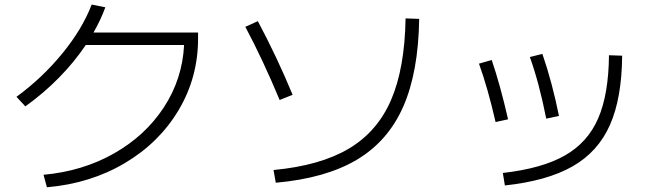

<svg xmlns="http://www.w3.org/2000/svg" viewBox="-20 -793 2852 825"><path d="M771 -599.6H348.6Q299.3 -526.4 233.6 -459.5Q168 -392.6 88.9 -335.9L50.8 -377Q161.6 -458 247.6 -563Q333.5 -668 374 -773.4L432.6 -761.7Q413.1 -708 381.8 -653.3H831.1V-627.9Q831.1 -460.4 747.6 -320.1Q664.1 -179.7 516.1 -92Q368.2 -4.4 181.6 11.7L167 -42Q334.5 -57.1 469.5 -133.5Q604.5 -210 684.1 -331.8Q763.7 -453.6 771 -599.6Z M1722.7 -713.9 1781.2 -711.9Q1777.8 -482.4 1712.4 -334.2Q1647 -186 1512.9 -106.4Q1378.9 -26.9 1165 -7.8L1155.3 -62.5Q1355 -81.1 1478 -153.8Q1601.1 -226.6 1660.2 -363Q1719.2 -499.5 1722.7 -713.9ZM1034.2 -677.7 1087.9 -702.1Q1170.9 -546.4 1237.3 -385.7L1181.6 -363.3Q1109.4 -536.6 1034.2 -677.7Z M2596.7 -555.7 2653.3 -553.7Q2651.9 -371.1 2600.8 -255.9Q2549.8 -140.6 2440.2 -78.1Q2330.6 -15.6 2149.4 3.9L2140.6 -49.8Q2308.1 -68.8 2406.5 -124.5Q2504.9 -180.2 2550 -283.7Q2595.2 -387.2 2596.7 -555.7ZM2038.1 -519.5 2092.8 -535.2Q2129.4 -428.2 2163.1 -280.3L2109.4 -268.6Q2076.2 -414.1 2038.1 -519.5ZM2256.8 -547.9 2310.5 -561.5Q2352.5 -439.9 2381.8 -294.9L2327.1 -283.2Q2296.9 -436 2256.8 -547.9Z"/></svg>

Font: Pretendard Light
Style: Regular
Weight: 300
Designer: Base glyphs from Inter by Rasmus Andersson; Hangeul glyphs from Noto Sans CJK(Source Han Sans) by Jang Soo-young and Kan
Foundry: Kil Hyung-jin
Version: Version 1.309